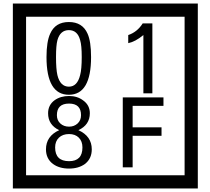

<svg xmlns="http://www.w3.org/2000/svg" viewBox="-20 -980 1195 1090"><path d="M1103 90H53V-960H1103ZM1028 15V-885H128V15ZM497 -656Q497 -442 371 -442Q244 -442 244 -656Q244 -744 265 -789Q294 -855 371 -855Q448 -855 477 -789Q497 -745 497 -656ZM444 -656Q444 -723 435 -752Q420 -809 371 -809Q322 -809 306 -752Q298 -723 298 -656Q298 -587 306 -553Q322 -488 371 -488Q419 -488 435 -554Q444 -587 444 -656ZM845 -450H794V-781Q748 -743 708 -735V-781Q759 -798 790 -847H845ZM501 -132Q501 -79 462 -49Q426 -23 372 -23Q317 -23 281 -49Q241 -79 241 -132Q241 -207 316 -241Q253 -271 253 -337Q253 -384 290 -411Q324 -435 372 -435Q419 -435 452 -410Q490 -383 490 -337Q490 -271 425 -241Q501 -207 501 -132ZM440 -326Q440 -392 372 -392Q303 -392 303 -326Q303 -297 322.5 -279Q342 -261 372 -261Q401 -261 420.5 -279Q440 -297 440 -326ZM448 -143Q448 -178 427.5 -198.5Q407 -219 372 -219Q336 -219 314.5 -198.5Q293 -178 293 -143Q293 -65 372 -65Q448 -65 448 -143ZM908 -379H733V-257H897V-209H733V-30H677V-427H908Z"/></svg>

Font: Unicode BMP Fallback SIL
Style: Regular
Weight: 400
Foundry: NRSI, SIL International
Version: Version 5.1 Based on Unicode 5.1